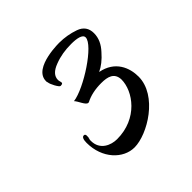

<svg xmlns="http://www.w3.org/2000/svg" viewBox="-99 -791 475 475"><g transform="rotate(-45 138.5 -553.5)"><path d="M116 -396C162 -396 247 -447 247 -513C247 -544 233 -581 186 -590C199 -596 212 -606 225 -621C238 -635 245 -650 245 -667C245 -684 237 -696 220 -702C203 -708 185 -711 168 -711C168 -711 169 -711 169 -711C174 -711 77 -714 77 -667C77 -664 77 -663 78 -662C78 -655 90 -633 94 -633C99 -633 102 -634 102 -637C102 -640 100 -644 100 -648C100 -661 109 -671 128 -678C146 -685 165 -688 186 -688C205 -688 223 -685 223 -674C223 -648 131 -588 91 -583C98 -576 105 -555 113 -555H115C130 -563 149 -567 170 -567C193 -567 211 -562 212 -538C212 -497 172 -441 100 -441C79 -441 51 -452 51 -484C51 -487 51 -489 52 -490V-492C53 -493 53 -495 53 -498C53 -498 53 -498 53 -498C53 -498 53 -498 53 -498C53 -498 53 -498 53 -498C53 -498 53 -499 53 -502C52 -505 51 -506 48 -506C43 -506 40 -500 40 -488C40 -433 77 -396 116 -396Z"/></g></svg>

Font: Comforter
Style: Regular
Weight: 400
Designer: Robert E. Leuschke
Foundry: Robert E. Leuschke
Version: Version 1.013; ttfautohint (v1.8.3)